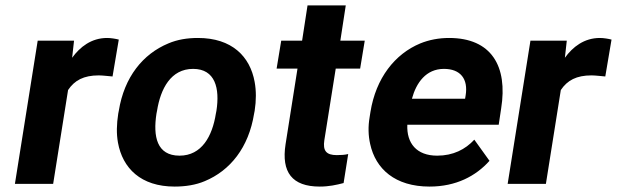

<svg xmlns="http://www.w3.org/2000/svg" viewBox="-20 -678 2275 708"><path d="M35 0H176L231 -346C255 -382 289 -400 344 -400C359 -400 381 -397 395 -396L418 -532C407 -535 389 -538 375 -538C317 -538 275 -505 246 -465L253 -528H119Z M416 -259C410 -220 409 -185 415 -152C432 -58 499 10 624 10C664 10 702 4 735 -10C829 -49 897 -134 917 -259L919 -269C925 -308 925 -343 919 -376C902 -470 835 -538 710 -538C670 -538 634 -532 601 -518C507 -479 438 -394 418 -269ZM557 -259 559 -269C572 -351 610 -424 692 -424C774 -424 791 -352 778 -269L776 -259C763 -176 724 -104 642 -104C558 -104 544 -175 557 -259Z M1000 -425H1077L1033 -146C1017 -43 1057 10 1159 10C1193 10 1220 4 1247 -3L1264 -110C1252 -107 1238 -106 1222 -106C1183 -106 1170 -122 1176 -161L1218 -425H1308L1325 -528H1235L1255 -658H1114L1094 -528H1017Z M1343 -246C1337 -211 1338 -178 1345 -147C1365 -55 1437 10 1564 10C1662 10 1735 -29 1785 -85L1729 -163C1696 -127 1651 -104 1592 -104C1516 -104 1479 -150 1482 -218H1819L1828 -278C1853 -434 1792 -538 1636 -538C1598 -538 1562 -531 1530 -518C1436 -479 1366 -390 1346 -265ZM1499 -314C1515 -373 1551 -424 1617 -424C1678 -424 1707 -387 1697 -326L1695 -314Z M1852 0H1993L2048 -346C2072 -382 2106 -400 2161 -400C2176 -400 2198 -397 2212 -396L2235 -532C2224 -535 2206 -538 2192 -538C2134 -538 2092 -505 2063 -465L2070 -528H1936Z"/></svg>

Font: Asimov Pro
Style: BdObl
Weight: 700
Designer: Google
Version: Version 2.000980; 2014